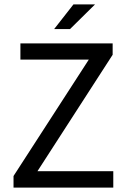

<svg xmlns="http://www.w3.org/2000/svg" viewBox="-20 -853 575 873"><path d="M41.5 0V-52.7L383.8 -582H72.8V-655.8H492.2V-604L150.4 -74.7H495.1V0ZM226.1 -720.7 314 -833H412.1L298.3 -720.7Z"/></svg>

Font: Varta Light Medium
Style: Regular
Weight: 500
Version: Version 1.004